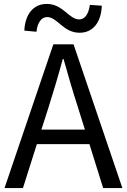

<svg xmlns="http://www.w3.org/2000/svg" viewBox="-20 -959 647 979"><path d="M438 -934C432 -886 412 -860 384 -860C331 -860 302 -939 218 -939C151 -939 108 -887 104 -803L166 -797C171 -845 192 -872 220 -872C273 -872 302 -792 386 -792C453 -792 496 -844 499 -930ZM191 -298 227 -410C253 -493 277 -572 300 -658H304C328 -573 351 -493 378 -410L413 -298ZM506 0H604L355 -733H252L3 0H97L168 -224H436Z"/></svg>

Font: Noto Sans Mono CJK JP Regular
Style: Regular
Weight: 400
Designer: Ryoko NISHIZUKA (kana & ideographs); Paul D. Hunt (Latin, Greek & Cyrillic); Wenlong ZHANG (bopomofo); Sandoll Communica
Foundry: Adobe Systems Incorporated
Version: Version 1.004;PS 1.004;hotconv 1.0.82;makeotf.lib2.5.63406